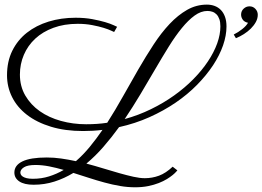

<svg xmlns="http://www.w3.org/2000/svg" viewBox="-20 -732 1114 815"><path d="M553.2 63Q521.5 63 489 57.4Q456.5 51.8 423.3 42.7Q390.1 33.7 356.9 22.9Q323.7 12.2 291.5 2Q252.9 25.4 210.9 38.8Q168.9 52.2 122.6 52.2Q83 52.2 62 38.1Q41 23.9 41 0.5Q41 -30.3 75.2 -46.9Q109.4 -63.5 178.7 -63.5Q209 -63.5 239.7 -59.1Q270.5 -54.7 302.2 -47.9Q333 -74.7 360.8 -108.4Q388.7 -142.1 415 -180.7Q395 -178.2 374.5 -177Q354 -175.8 333 -175.8Q256.3 -175.8 196.3 -194.1Q136.2 -212.4 94.7 -244.4Q53.2 -276.4 31.5 -319.6Q9.8 -362.8 9.8 -412.6Q9.8 -471.2 32.2 -516.6Q54.7 -562 94 -593Q133.3 -624 186.5 -640.4Q239.7 -656.7 300.8 -656.7Q339.4 -656.7 371.1 -650.9Q402.8 -645 426 -638.2Q449.2 -631.3 462.4 -625Q475.6 -618.7 477.1 -618.2L464.4 -596.2Q463.9 -596.2 452.1 -601.8Q440.4 -607.4 419.9 -613.8Q399.4 -620.1 371.1 -625.5Q342.8 -630.9 310.1 -630.9Q252.4 -630.9 206.8 -614Q161.1 -597.2 129.6 -567.9Q98.1 -538.6 81.3 -499.3Q64.5 -460 64.5 -415.5Q64.5 -365.7 87.4 -326.4Q110.4 -287.1 148.9 -260Q187.5 -232.9 238.5 -218.8Q289.6 -204.6 345.7 -204.6Q368.7 -204.6 390.9 -206.1Q413.1 -207.5 435.1 -210.9Q469.7 -265.1 502.2 -323.2Q534.7 -381.3 566.9 -437Q599.1 -492.7 631.8 -542.7Q664.6 -592.8 700 -630.4Q735.4 -668 774.4 -690.2Q813.5 -712.4 858.4 -712.4Q876 -712.4 891.1 -706.8Q906.2 -701.2 917.5 -689.7Q928.7 -678.2 935.1 -660.6Q941.4 -643.1 941.4 -619.6Q941.4 -581.5 926.8 -539.3Q912.1 -497.1 884.3 -454.8Q856.4 -412.6 816.4 -371.8Q776.4 -331.1 725.6 -296.4Q674.8 -261.7 614.3 -234.6Q553.7 -207.5 485.4 -192.4Q453.1 -147.9 418.9 -108.6Q384.8 -69.3 346.7 -37.6Q383.8 -27.8 419.4 -16.8Q455.1 -5.9 487.1 3.2Q519 12.2 546.4 18.3Q573.7 24.4 594.7 24.4Q626 24.4 655 13.7Q684.1 2.9 712.9 -24.4L732.9 -8.8Q732.4 -8.3 727.5 -2.7Q722.7 2.9 712.9 11Q703.1 19 688.5 28.1Q673.8 37.1 654.1 44.9Q634.3 52.7 609.1 57.9Q584 63 553.2 63ZM860.4 -685.5Q833 -685.5 806.2 -666Q779.3 -646.5 752 -613Q724.6 -579.6 696.5 -534.4Q668.5 -489.3 638.7 -438.2Q608.9 -387.2 576.7 -333Q544.4 -278.8 509.3 -226.6Q567.9 -242.7 620.8 -268.6Q673.8 -294.4 719 -326.7Q764.2 -358.9 800.5 -395.8Q836.9 -432.6 862.5 -471.2Q888.2 -509.8 901.9 -547.6Q915.5 -585.4 915.5 -620.1Q915.5 -638.2 911.1 -650.6Q906.7 -663.1 899.2 -670.9Q891.6 -678.7 881.6 -682.1Q871.6 -685.5 860.4 -685.5ZM119.6 26.9Q155.8 26.9 188 16.8Q220.2 6.8 250.5 -10.7Q218.3 -20 188.2 -25.9Q158.2 -31.7 130.4 -31.7Q97.2 -31.7 81.8 -22Q66.4 -12.2 66.4 0.5Q66.4 4.4 68.6 9Q70.8 13.7 76.7 17.6Q82.5 21.5 92.8 24.2Q103 26.9 119.6 26.9ZM972.2 -585.4Q991.7 -595.2 1008.8 -608.9Q1025.9 -622.6 1032.7 -635.3Q1017.1 -638.7 1010.3 -648.7Q1003.4 -658.7 1003.4 -669.9Q1003.4 -685.1 1014.2 -695.1Q1024.9 -705.1 1039.1 -705.1Q1054.2 -705.1 1064.2 -694.3Q1074.2 -683.6 1074.2 -669.4Q1074.2 -653.8 1066.2 -638.9Q1058.1 -624 1044.9 -610.8Q1031.7 -597.7 1015.1 -587.2Q998.5 -576.7 981.4 -569.8Z"/></svg>

Font: Parisienne
Style: Regular
Weight: 400
Designer: Astigmatic (AOETI)
Foundry: Astigmatic (AOETI)
Version: Version 1.000